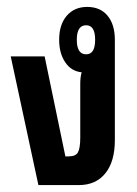

<svg xmlns="http://www.w3.org/2000/svg" viewBox="-20 -535 396 555"><path d="M91 0 11 -372H109L169 -83H179Q199 -83 205.5 -95Q212 -107 212 -138V-293Q212 -312 216 -326Q186 -329 168.5 -355Q151 -381 151 -420Q151 -464 173 -489.5Q195 -515 232 -515Q270 -515 291 -489.5Q312 -464 312 -420V-130Q312 -68 284.5 -34Q257 0 208 0ZM229 -378Q255 -378 255 -420Q255 -462 229 -462Q202 -462 202 -420Q202 -378 229 -378Z"/></svg>

Font: Noto Sans Thai Looped UI Condensed Medium
Style: Regular
Weight: 500
Width: 3
Designer: Cadson Demak Team
Foundry: Cadson Demak Co., Ltd.
Version: Version 1.000